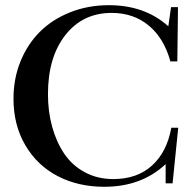

<svg xmlns="http://www.w3.org/2000/svg" viewBox="-20 -696 724 729"><path d="M376 13.2Q276.9 13.2 199 -27.3Q121.1 -67.9 76.2 -144.5Q31.2 -221.2 31.2 -321.3Q31.2 -397 57.6 -462.4Q84 -527.8 131.1 -575Q178.2 -622.1 246.1 -649.2Q314 -676.3 393.6 -676.3Q529.8 -676.3 619.1 -596.2L629.4 -668.9H655.8L653.3 -462.9H627Q602.5 -551.3 544.7 -599.1Q486.8 -647 403.8 -647Q294.4 -647 228.3 -563Q162.1 -479 162.1 -338.4Q162.1 -272.5 178 -214.8Q193.8 -157.2 223.9 -112.5Q253.9 -67.9 302 -42Q350.1 -16.1 410.2 -16.1Q500.5 -16.1 557.1 -67.4Q613.8 -118.7 630.4 -210.9H656.7L635.3 0H608.9V-72.8Q517.1 13.2 376 13.2Z"/></svg>

Font: Elstob 14pt Medium
Style: Regular
Weight: 500
Designer: Peter S. Baker
Version: Version 1.015